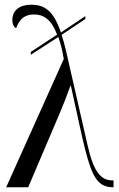

<svg xmlns="http://www.w3.org/2000/svg" viewBox="-20 -790 502 810"><path d="M249 -541 6 0H99L231 -310C246 -345 262 -386 277 -428H279C298 -343 329 -197 339 -160C369 -43 393 0 457 0H459V-29H454C405 -29 375 -66 350 -175L258 -578C252 -602 246 -625 240 -643L340 -710V-722L237 -653C207 -741 171 -770 113 -770C53 -770 32 -739 32 -705C32 -691 37 -677 48 -671C61 -707 82 -729 123 -729C161 -729 195 -712 221 -644L110 -571V-559L226 -634C235 -609 243 -579 249 -541Z"/></svg>

Font: Noto Serif Display Condensed
Style: Regular
Weight: 400
Width: 3
Designer: Monotype Design Team
Foundry: Monotype Imaging Inc.
Version: Version 2.009